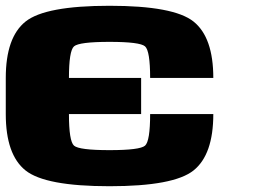

<svg xmlns="http://www.w3.org/2000/svg" viewBox="-20 -645 884 665"><path d="M0 -375Q0 -515.6 68.4 -570.3Q136.7 -625 359.4 -625Q582 -625 650.4 -570.3Q718.8 -515.6 718.8 -375H500Q500 -468.8 482.4 -484.4Q464.8 -500 359.4 -500Q253.9 -500 236.3 -484.4Q218.8 -468.8 218.8 -375H468.8V-250H218.8Q218.8 -156.2 236.3 -140.6Q253.9 -125 359.4 -125Q464.8 -125 482.4 -140.6Q500 -156.2 500 -250H718.8Q718.8 -109.4 650.4 -54.7Q582 0 359.4 0Q136.7 0 68.4 -54.7Q0 -109.4 0 -250Z"/></svg>

Font: CraftyPE
Style: Regular
Weight: 400
Designer: Erek Butcher
Foundry: Haunted Coop
Version: Version 0.018;April 4, 2024;FontCreator 15.0.0.2962 64-bit